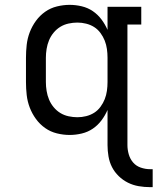

<svg xmlns="http://www.w3.org/2000/svg" viewBox="-20 -548 649 791"><path d="M598 223Q575 223 551.5 219Q528 215 507 204.5Q486 194 469 177.5Q452 161 441.5 140.5Q431 120 427 96.5Q423 73 423 50V-95Q413 -72 398 -52Q383 -32 362.5 -18Q342 -4 317 2Q292 8 267 8Q241 8 214.5 1.5Q188 -5 166 -20.5Q144 -36 128 -58Q112 -80 102.5 -105Q93 -130 90 -156.5Q87 -183 87 -210V-310Q87 -337 90 -363.5Q93 -390 102.5 -415Q112 -440 128 -462Q144 -484 166 -499.5Q188 -515 214.5 -521.5Q241 -528 267 -528Q292 -528 317 -522Q342 -516 362.5 -502Q383 -488 398 -468Q413 -448 423 -425V-520H562V-447H505V50Q505 69 510.5 88Q516 107 528.5 121.5Q541 136 560 142.5Q579 149 598 149H609V223ZM299 -65Q317 -65 335 -69.5Q353 -74 368 -83.5Q383 -93 394 -108Q405 -123 411.5 -139.5Q418 -156 420.5 -174Q423 -192 423 -210V-310Q423 -328 420.5 -346Q418 -364 411.5 -380.5Q405 -397 394 -412Q383 -427 368 -436.5Q353 -446 335 -450.5Q317 -455 299 -455Q281 -455 262.5 -451Q244 -447 228.5 -437.5Q213 -428 201 -413.5Q189 -399 182 -382Q175 -365 172 -346.5Q169 -328 169 -310V-210Q169 -192 172 -173.5Q175 -155 182 -138Q189 -121 201 -106.5Q213 -92 228.5 -82.5Q244 -73 262.5 -69Q281 -65 299 -65Z"/></svg>

Font: Iosevka Plex Etoile
Style: Regular
Weight: 400
Designer: Belleve Invis
Foundry: Belleve Invis
Version: Version 25.1.1; ttfautohint (v1.8.4)